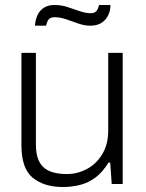

<svg xmlns="http://www.w3.org/2000/svg" viewBox="-20 -738 584 770"><path d="M232 12Q157 12 111.5 -25Q66 -62 66 -155V-526H124V-158Q124 -122 133.5 -98.5Q143 -75 160 -62.5Q177 -50 199.5 -45Q222 -40 249 -40Q290 -40 328 -60Q366 -80 390 -119.5Q414 -159 414 -214V-526H472V0H428L422 -86H415Q392 -48 363.5 -26.5Q335 -5 301.5 3.5Q268 12 232 12ZM120 -635Q122 -659 130.5 -677.5Q139 -696 156 -707Q173 -718 199 -718Q225 -718 250 -710Q275 -702 299 -693.5Q323 -685 344 -685Q361 -685 368 -695.5Q375 -706 377 -718H423Q423 -695 413.5 -676Q404 -657 386.5 -646Q369 -635 342 -635Q318 -635 293 -644Q268 -653 244.5 -661Q221 -669 199 -669Q181 -669 174 -658.5Q167 -648 165 -635Z"/></svg>

Font: Archivo SemiBold ExtraLight
Style: Regular
Weight: 250
Version: Version 2.001